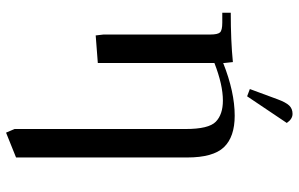

<svg xmlns="http://www.w3.org/2000/svg" viewBox="-196 -487 986 634"><g transform="rotate(90 297.0 -170.0)"><path d="M22 -411V-439Q115 -439 185 -446L188 -418V-414Q284 -452 362 -452Q432 -452 466 -416.5Q500 -381 500 -295V270L418 303L406 275V-290Q406 -366 382 -389.5Q358 -413 312 -413Q260 -413 188 -385V0L97 7L94 -19V-371Q94 -396 87 -403.5Q80 -411 55 -411ZM274 -502 308 -594Q318 -621 328.5 -632Q339 -643 356 -643Q373 -643 386 -624L298 -493Z"/></g></svg>

Font: Dihjauti
Style: Bold
Weight: 700
Designer: T. Christopher White
Version: Version 3.0.0